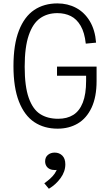

<svg xmlns="http://www.w3.org/2000/svg" viewBox="-20 -762 660 1155"><path d="M561 -361.5V-274.5Q561 -178.5 530.8 -114.2Q500.5 -50 447.8 -19Q395 12 326.5 12Q245.5 12 186.2 -27.5Q127 -67 94 -151Q61 -235 61 -364.5Q61 -494 93.8 -578Q126.5 -662 185.5 -701.8Q244.5 -741.5 325.5 -741.5Q387 -741.5 437.5 -714.8Q488 -688 520 -635Q552 -582 558 -505.5L496 -499.5Q489 -566 465.2 -606.8Q441.5 -647.5 406 -665.2Q370.5 -683 325 -683Q265 -683 221.2 -652.2Q177.5 -621.5 153 -550Q128.5 -478.5 128.5 -360.5Q128.5 -242 153 -173Q177.5 -104 221.8 -75.8Q266 -47.5 330 -47.5Q383.5 -47.5 420.8 -70.8Q458 -94 478 -144.5Q498 -195 498 -276V-332L533.5 -306.5H323V-361.5ZM251.5 208.5Q251.5 184 268 170Q284.5 156 309 156Q336.5 156 354.8 174Q373 192 373 226.5Q373 270 344.5 309.2Q316 348.5 274 373.5L246.5 340.5Q267 326 282.2 312.2Q297.5 298.5 308.8 282.5Q320 266.5 325.5 247.5L338.5 255.5Q326.5 261 311 261Q293 261 279.5 254.8Q266 248.5 258.8 236.5Q251.5 224.5 251.5 208.5Z"/></svg>

Font: Monaspace Neon Var
Style: Regular
Weight: 400
Designer: Riley Cran and the Lettermatic Team
Version: Version 1.000 (Monaspace Neon Var)